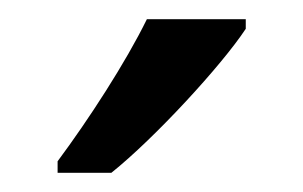

<svg xmlns="http://www.w3.org/2000/svg" viewBox="-20 -852 316 200"><path d="M236 -822V-832H133C111 -787 72 -727 40 -684V-672H96C141 -708 211 -784 236 -822Z"/></svg>

Font: Noto Sans Malayalam UI SemiCondensed
Style: Regular
Weight: 400
Width: 4
Designer: Jelle Bosma - Monotype Design Team
Foundry: Monotype Imaging Inc.
Version: Version 2.104